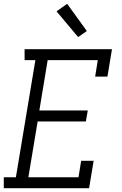

<svg xmlns="http://www.w3.org/2000/svg" viewBox="-25 -995 645 1015"><path d="M-5 0V-58H59L162 -677H105V-735H567L543 -590H478L492 -677H227L183 -411H439L429 -353H174L125 -58H390L404 -145H470L446 0ZM388 -799 274 -935 330 -975 434 -831Z"/></svg>

Font: Iosevka Curly Slab LtExObl
Style: Regular
Weight: 300
Width: 7
Italic angle: -9°
Monospace: yes
Designer: Belleve Invis
Foundry: Belleve Invis
Version: Version 11.1.0; ttfautohint (v1.8.3)